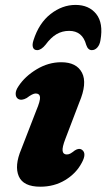

<svg xmlns="http://www.w3.org/2000/svg" viewBox="-20 -728 422 762"><path d="M245 -115Q252.5 -115 259 -118.5Q265.5 -122 277 -131Q294 -142 306 -133Q325 -118.5 304 -81Q282 -39.5 238.5 -13.2Q195 13 140 13Q72.5 13 54.5 -28.5Q36.5 -70 64.5 -136L124 -289.5Q140.5 -328.5 138.8 -342.8Q137 -357 121.5 -357Q109.5 -357 86 -339Q65.5 -327.5 52 -335.5Q42.5 -341.5 42.2 -355.5Q42 -369.5 53.5 -386Q79 -425 125.5 -453Q172 -481 223 -481Q284 -481 305.5 -439.2Q327 -397.5 294.5 -321L239.5 -177Q226.5 -143.5 228.5 -129.2Q230.5 -115 245 -115ZM254.4 -605.5Q227.2 -605.5 204.6 -592.5Q182.1 -579.5 160.4 -550Q142.9 -529 127.7 -529Q114.8 -529 110.9 -539.8Q107 -550.5 113 -568.5Q134.6 -636.5 180.9 -672.5Q227.2 -708.5 279.7 -708.5Q333.1 -708.5 361.9 -672.5Q390.7 -636.5 378.7 -568.5Q376 -550.5 366.5 -539.8Q357.1 -529 344.2 -529Q329 -529 322.1 -550Q307.3 -605.5 254.4 -605.5Z"/></svg>

Font: Fraunces 9pt Soft
Style: Bold Italic
Weight: 700
Italic angle: -16°
Version: Version 1.000;[b76b70a41]